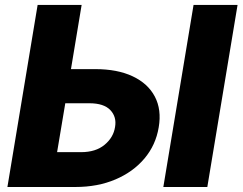

<svg xmlns="http://www.w3.org/2000/svg" viewBox="-20 -747 969 767"><path d="M263.5 -470.9H360.1Q449.2 -470.9 510.1 -442.1Q571 -413.4 598.5 -361.2Q626.1 -308.9 614 -238.3Q602.3 -167.6 557.2 -114Q512.1 -60.4 441.2 -30.2Q370.4 0 281.2 0H9.6L130.3 -727.3H306.1ZM240.8 -334.5 208.1 -139.2H304.3Q362.2 -139.2 397.7 -168.5Q433.2 -197.8 439.6 -239.7Q446.7 -279.8 420.8 -307.2Q394.9 -334.5 337 -334.5ZM929 -727.3 808.2 0H632.5L753.2 -727.3Z"/></svg>

Font: Inter UI Extra Bold
Style: Italic
Weight: 800
Italic angle: 9.39999°
Designer: Rasmus Andersson
Foundry: rsms
Version: 3.2;8d6f07862